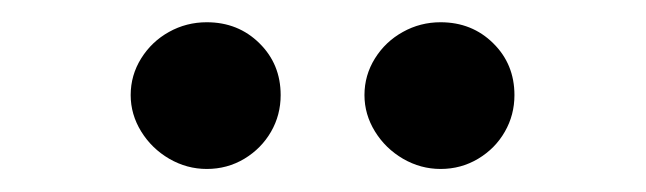

<svg xmlns="http://www.w3.org/2000/svg" viewBox="-20 -758 572 170"><path d="M95.7 -673.8Q95.7 -691.4 105 -706.3Q114.3 -721.2 129.6 -729.7Q145 -738.3 163.1 -738.3Q190.9 -738.3 209.7 -719.7Q228.5 -701.2 228.5 -673.8Q228.5 -656.2 220 -641.4Q211.4 -626.5 196.3 -617.4Q181.2 -608.4 163.1 -608.4Q145.5 -608.4 129.9 -617.4Q114.3 -626.5 105 -641.6Q95.7 -656.7 95.7 -673.8ZM302.7 -673.8Q302.7 -691.4 312 -706.3Q321.3 -721.2 336.7 -729.7Q352.1 -738.3 370.1 -738.3Q397.9 -738.3 416.7 -719.7Q435.5 -701.2 435.5 -673.8Q435.5 -656.2 427 -641.4Q418.5 -626.5 403.3 -617.4Q388.2 -608.4 370.1 -608.4Q352.5 -608.4 336.9 -617.4Q321.3 -626.5 312 -641.6Q302.7 -656.7 302.7 -673.8Z"/></svg>

Font: Pretendard Std SemiBold
Style: Regular
Weight: 600
Designer: Base glyphs from Inter by Rasmus Andersson; Hangeul glyphs from Noto Sans CJK(Source Han Sans) by Jang Soo-young and Kan
Foundry: Kil Hyung-jin
Version: Version 1.309